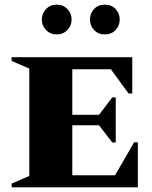

<svg xmlns="http://www.w3.org/2000/svg" viewBox="-20 -806 653 826"><path d="M30 0V-16L106 -49V-511L30 -544V-560H549V-404H533L457 -508H291V-312H406L463 -387H478V-193H463L406 -267H291V-52H475L557 -194H573V0ZM224 -658Q196 -658 178 -677Q160 -696 160 -722Q160 -748 178 -767Q196 -786 224 -786Q252 -786 270 -767Q288 -748 288 -722Q288 -696 270 -677Q252 -658 224 -658ZM431 -658Q402 -658 384.5 -677Q367 -696 367 -722Q367 -748 384.5 -767Q402 -786 431 -786Q460 -786 477.5 -767Q495 -748 495 -722Q495 -696 477.5 -677Q460 -658 431 -658Z"/></svg>

Font: Spectral SC ExtraBold
Style: Regular
Weight: 800
Designer: Jean-Baptiste Levee
Foundry: Production Type
Version: Version 2.001